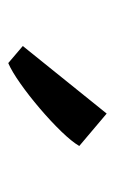

<svg xmlns="http://www.w3.org/2000/svg" viewBox="72 -991 275 459"><g transform="rotate(90 209.5 -761.5)"><path d="M130.5 -644 90 -678.5 251.5 -879 329 -813.5Q318.5 -795.5 294 -770.2Q269.5 -745 239 -719Q208.5 -693 179.8 -672.8Q151 -652.5 131.5 -644Z"/></g></svg>

Font: Merriweather Light 18pt Medium
Style: Regular
Weight: 500
Version: Version 2.100